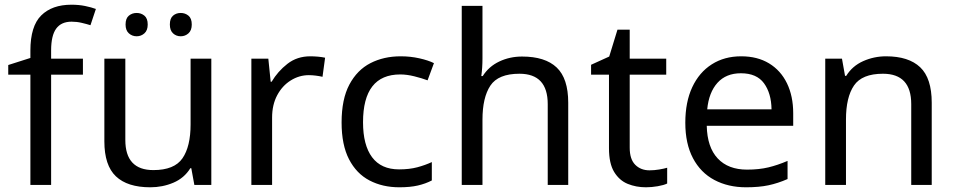

<svg xmlns="http://www.w3.org/2000/svg" viewBox="-20 -785 4056 815"><path d="M332 -468H197V0H109V-468H15V-509L109 -539V-570Q109 -674 155 -719.5Q201 -765 283 -765Q315 -765 341.5 -759.5Q368 -754 387 -747L364 -678Q348 -683 327 -688Q306 -693 284 -693Q240 -693 218.5 -663.5Q197 -634 197 -571V-536H332Z M877 -536V0H805L792 -71H788Q762 -29 716 -9.5Q670 10 618 10Q521 10 472 -36.5Q423 -83 423 -185V-536H512V-191Q512 -63 631 -63Q720 -63 754.5 -113Q789 -163 789 -257V-536ZM513 -681Q513 -707 527 -718.5Q541 -730 560 -730Q579 -730 593 -718.5Q607 -707 607 -681Q607 -656 593 -643.5Q579 -631 560 -631Q541 -631 527 -643.5Q513 -656 513 -681ZM701 -681Q701 -707 714.5 -718.5Q728 -730 747 -730Q766 -730 780 -718.5Q794 -707 794 -681Q794 -656 780 -643.5Q766 -631 747 -631Q728 -631 714.5 -643.5Q701 -656 701 -681Z M1297 -546Q1312 -546 1329.5 -544.5Q1347 -543 1360 -540L1349 -459Q1336 -462 1320.5 -464Q1305 -466 1291 -466Q1250 -466 1214 -443.5Q1178 -421 1156.5 -380.5Q1135 -340 1135 -286V0H1047V-536H1119L1129 -438H1133Q1159 -482 1200 -514Q1241 -546 1297 -546Z M1675 10Q1604 10 1548.5 -19Q1493 -48 1461.5 -109Q1430 -170 1430 -265Q1430 -364 1463 -426Q1496 -488 1552.5 -517Q1609 -546 1681 -546Q1722 -546 1760 -537.5Q1798 -529 1822 -517L1795 -444Q1771 -453 1739 -461Q1707 -469 1679 -469Q1521 -469 1521 -266Q1521 -169 1559.5 -117.5Q1598 -66 1674 -66Q1718 -66 1751.5 -75Q1785 -84 1813 -97V-19Q1786 -5 1753.5 2.5Q1721 10 1675 10Z M2028 -537Q2028 -497 2023 -462H2029Q2055 -503 2099.5 -524Q2144 -545 2196 -545Q2294 -545 2343 -498.5Q2392 -452 2392 -349V0H2305V-343Q2305 -472 2185 -472Q2095 -472 2061.5 -421.5Q2028 -371 2028 -277V0H1940V-760H2028Z M2737 -62Q2757 -62 2778 -65.5Q2799 -69 2812 -73V-6Q2798 1 2772 5.5Q2746 10 2722 10Q2680 10 2644.5 -4.5Q2609 -19 2587 -55Q2565 -91 2565 -156V-468H2489V-510L2566 -545L2601 -659H2653V-536H2808V-468H2653V-158Q2653 -109 2676.5 -85.5Q2700 -62 2737 -62Z M3126 -546Q3195 -546 3244.5 -516Q3294 -486 3320.5 -431.5Q3347 -377 3347 -304V-251H2980Q2982 -160 3026.5 -112.5Q3071 -65 3151 -65Q3202 -65 3241.5 -74.5Q3281 -84 3323 -102V-25Q3282 -7 3242 1.5Q3202 10 3147 10Q3071 10 3012.5 -21Q2954 -52 2921.5 -113.5Q2889 -175 2889 -264Q2889 -352 2918.5 -415Q2948 -478 3001.5 -512Q3055 -546 3126 -546ZM3125 -474Q3062 -474 3025.5 -433.5Q2989 -393 2982 -321H3255Q3254 -389 3223 -431.5Q3192 -474 3125 -474Z M3741 -546Q3837 -546 3886 -499.5Q3935 -453 3935 -349V0H3848V-343Q3848 -472 3728 -472Q3639 -472 3605 -422Q3571 -372 3571 -278V0H3483V-536H3554L3567 -463H3572Q3598 -505 3644 -525.5Q3690 -546 3741 -546Z"/></svg>

Font: Noto Sans Shavian
Style: Regular
Weight: 400
Designer: Monotype Design Team
Foundry: Monotype Imaging Inc.
Version: Version 2.001; ttfautohint (v1.8.4.7-5d5b)